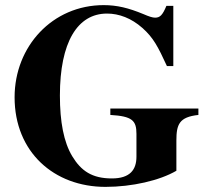

<svg xmlns="http://www.w3.org/2000/svg" viewBox="-20 -711 818 750"><path d="M755 -287H411V-262C497 -257 513 -240 513 -188V-99C513 -48 488 -14 417 -14C340 -14 297 -43 262 -101C229 -156 214 -235 214 -338C214 -545 282 -658 398 -658C445 -658 493 -640 536 -602C579 -564 597 -529 632 -453H657V-688H630C615 -652 605 -642 586 -642C576 -642 563 -646 540 -656C482 -680 437 -691 385 -691C185 -691 37 -530 37 -331C37 -117 191 19 392 19C496 19 604 -6 669 -44V-162C669 -225 680 -254 755 -262Z"/></svg>

Font: XITS Math
Style: Bold
Weight: 700
Designer: MicroPress Inc., with final additions and corrections provided by Coen Hoffman, Elsevier (retired)
Version: Version 1.105